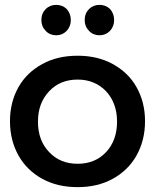

<svg xmlns="http://www.w3.org/2000/svg" viewBox="-20 -765 641 789"><path d="M443 -502C401 -525 353 -536 299 -536C244 -536 196 -525 154 -502C112 -479 79 -448 56 -407C33 -366 21 -320 21 -267C21 -214 33 -167 56 -126C79 -85 112 -53 154 -30C196 -7 244 4 299 4C353 4 401 -7 443 -30C485 -53 518 -85 541 -126C564 -167 576 -214 576 -267C576 -320 564 -366 541 -407C518 -448 485 -479 443 -502ZM182 -390C212 -422 251 -438 299 -438C346 -438 385 -422 416 -390C446 -357 461 -316 461 -265C461 -214 446 -172 416 -140C386 -108 347 -92 299 -92C251 -92 212 -108 182 -140C151 -172 136 -214 136 -265C136 -316 151 -357 182 -390ZM254 -728C243 -739 228 -745 211 -745C194 -745 179 -739 168 -728C156 -716 150 -701 150 -682C150 -665 156 -650 168 -638C179 -626 194 -620 211 -620C228 -620 242 -626 254 -638C265 -650 271 -665 271 -682C271 -701 265 -716 254 -728ZM432 -728C421 -739 406 -745 389 -745C372 -745 357 -739 346 -728C334 -716 328 -701 328 -682C328 -665 334 -650 346 -638C357 -626 372 -620 389 -620C406 -620 420 -626 432 -638C443 -650 449 -665 449 -682C449 -701 443 -716 432 -728Z"/></svg>

Font: Argentum Sans
Style: Regular
Weight: 400
Designer: Julieta Ulanovsky
Foundry: Julieta Ulanovsky
Version: Version 5.001;March 29, 2019;FontCreator 11.5.0.2425 64-bit